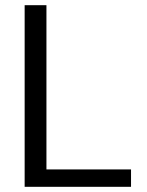

<svg xmlns="http://www.w3.org/2000/svg" viewBox="-20 -720 566 740"><path d="M75 0V-700H159V-67H485V0Z"/></svg>

Font: DM Sans 16pt
Style: Regular
Weight: 400
Version: Version 4.004;gftools[0.9.30]